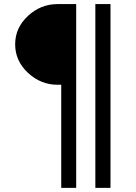

<svg xmlns="http://www.w3.org/2000/svg" viewBox="-20 -770 664 940"><path d="M279.8 -355H262.2Q179.2 -355 116.7 -413.6Q54.2 -472.2 54.2 -553Q54.2 -633.8 116.7 -691.9Q179.2 -750 262.2 -750H353V149.9H279.8ZM446.8 -750H521V149.9H446.8Z"/></svg>

Font: Oakes Grotesk
Style: Bold
Weight: 700
Designer: Samuel Oakes
Foundry: Samuel Oakes
Version: Version 1.0 | wf-rip DC20170320